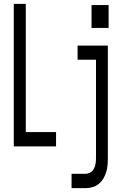

<svg xmlns="http://www.w3.org/2000/svg" viewBox="-20 -755 640 990"><path d="M51 0V-735H113V-74H269V0ZM452 -611V-729H540V-611ZM349 215V141H422Q435 141 447 133.5Q459 126 465 113.5Q471 101 473 87.5Q475 74 475 60V-447H380V-520H536V60Q536 79 534.5 97Q533 115 527.5 132.5Q522 150 513 165.5Q504 181 489.5 193Q475 205 457.5 210Q440 215 422 215Z"/></svg>

Font: Iosevka SS04 Extended
Style: Regular
Weight: 400
Width: 7
Monospace: yes
Designer: Belleve Invis
Foundry: Belleve Invis
Version: Version 19.0.0; ttfautohint (v1.8.4)